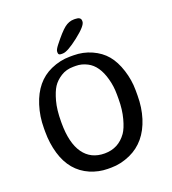

<svg xmlns="http://www.w3.org/2000/svg" viewBox="-159 -1010 1018 1138"><g transform="rotate(-20 350.5 -441.5)"><path d="M355 -629.4H338.9Q293.9 -629.4 259.8 -607.7Q225.6 -585.9 207 -557.1Q188.5 -528.3 174.1 -475.6Q159.7 -422.9 159.7 -347.7V-339.4Q159.7 -213.9 206.1 -148.4Q252.4 -83 339.4 -83Q426.3 -83 477.5 -155.3Q496.6 -182.6 511.2 -237.1Q525.9 -291.5 525.9 -357.9V-382.3Q525.9 -384.3 525.9 -386.2Q525.9 -439.5 512.7 -486.3Q487.3 -580.1 426.3 -611.3Q391.6 -629.4 355 -629.4ZM308.1 -724.6H297.4Q279.8 -724.6 279.8 -739.3V-746.6Q279.8 -758.3 298.8 -782.7Q349.6 -847.7 377.9 -869.9Q406.2 -892.1 437.5 -892.1H445.3Q481.9 -892.1 481.9 -867.7V-862.8Q481.9 -836.9 409.9 -780.8Q337.9 -724.6 308.1 -724.6ZM638.7 -372.6V-338.9Q638.7 -263.7 618.2 -198.2Q576.7 -67.4 468.3 -18.1Q407.2 9.3 346.7 9.3H324.2Q267.6 8.8 214.8 -13.7Q106.9 -60.5 69.8 -186.5Q50.8 -251.5 50.8 -323.7V-346.2Q50.8 -420.9 72.3 -488.3Q113.8 -619.6 219.2 -666.5Q278.3 -692.9 340.3 -692.9H362.3Q423.3 -692.9 476.8 -668.9Q530.3 -645 564.2 -604.5Q598.1 -564 618.4 -500.2Q638.7 -436.5 638.7 -372.6Z"/></g></svg>

Font: Averia Gruesa Libre
Style: Regular
Weight: 500
Italic angle: -1.70001°
Version: Version 1.001